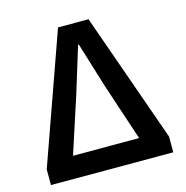

<svg xmlns="http://www.w3.org/2000/svg" viewBox="-108 -841 912 943"><g transform="rotate(-15 347.5 -369.5)"><path d="M36 -80 270 -739H425L658 -80V0H36ZM514 -111 417 -403 347 -631H343L273 -403L178 -111Z"/></g></svg>

Font: Merged Yaku Han JP SemiBold
Style: Regular
Weight: 600
Designer: Ryoko NISHIZUKA 西塚涼子 (kana, bopomofo & ideographs); Paul D. Hunt (Latin, Greek & Cyrillic); Sandoll Communications 산돌커뮤니
Foundry: Adobe
Version: Version 2.004